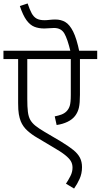

<svg xmlns="http://www.w3.org/2000/svg" viewBox="-20 -916 583 1112"><path d="M543 -574H443V-367Q443 -319 437 -292.5Q431 -266 415 -245Q399 -224 371 -210.5Q343 -197 308 -192L297 -242Q318 -246 335.5 -252.5Q353 -259 365 -271Q378 -284 384 -303Q390 -322 390 -366V-574H138V-342Q138 -297 141.5 -268.5Q145 -240 155.5 -221.5Q166 -203 185.5 -187.5Q205 -172 237 -153L332 -97Q378 -69 404.5 -47.5Q431 -26 443 -2.5Q455 21 455 52Q455 89 441 120Q427 151 409 176L362 148Q376 127 388 103.5Q400 80 400 55Q400 34 390.5 17.5Q381 1 356.5 -18.5Q332 -38 285 -65L196 -118Q166 -135 139.5 -158.5Q113 -182 100 -214Q93 -232 89 -255Q85 -278 85 -319V-574H0V-622H543ZM389 -615Q371 -691 352.5 -722.5Q334 -754 293 -754Q278 -754 264.5 -752.5Q251 -751 237 -751Q204 -751 179 -761Q154 -771 133.5 -799Q113 -827 95 -881L140 -896Q152 -860 163.5 -839Q175 -818 192 -808.5Q209 -799 238 -799Q251 -799 267 -801Q283 -803 301 -803Q333 -803 358 -788.5Q383 -774 403.5 -733.5Q424 -693 440 -615Z"/></svg>

Font: RS Noto Sans Light
Style: Regular
Weight: 300
Designer: Monotype Design Team
Foundry: Monotype Imaging Inc.
Version: Version 3.10